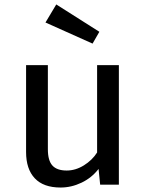

<svg xmlns="http://www.w3.org/2000/svg" viewBox="-20 -835 655 868"><path d="M196.4 -160Q196.4 -109.2 216.9 -86.7Q237.4 -64.1 281.5 -64.1Q321.5 -64.1 359.2 -87.4Q396.9 -110.8 419 -145.6V-540.5H517.4V0H432.8L425.6 -71.3Q394.9 -31.3 348.7 -9.2Q302.6 12.8 253.8 12.8Q176.4 12.8 137.2 -29Q97.9 -70.8 97.9 -147.7V-540.5H196.4ZM429.2 -691.3 398.5 -637.9 185.6 -733.3 234.4 -814.9Z"/></svg>

Font: Fira Code Fixed Retina
Style: Regular
Weight: 450
Monospace: yes
Designer: Carrois Corporate, Edenspiekermann AG, Nikita Prokopov
Foundry: Carrois Corporate, Edenspiekermann AG, Nikita Prokopov
Version: Version 5.002